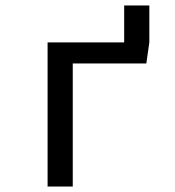

<svg xmlns="http://www.w3.org/2000/svg" viewBox="-20 -682 640 702"><path d="M246 0H154V-527H434V-662H526V-527L515 -450H246Z"/></svg>

Font: Wlorlttqgufhjawjgtejqphaquk
Style: Regular
Weight: 400
Monospace: yes
Designer: Carrois Corporate & Edenspiekermann
Foundry: Carrois Corporate GbR & Edenspiekermann AG
Version: Version 2.001